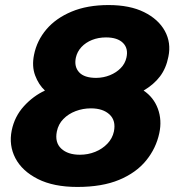

<svg xmlns="http://www.w3.org/2000/svg" viewBox="-20 -730 714 760"><path d="M286.1 10Q192.2 10 129.9 -21.4Q67.6 -52.9 41 -103.7Q14.4 -154.6 26.4 -213.9Q37.8 -269.1 74.6 -309.6Q111.5 -350.1 157.9 -371.5Q132.8 -394.8 119.1 -431.4Q105.4 -468 114.8 -513.5Q126.1 -569.5 163.7 -613.8Q201.3 -658 263.4 -684Q325.6 -710 409.6 -710Q494 -710 550.5 -681.9Q607 -653.9 632.6 -607.3Q658.1 -560.6 646.5 -505.4Q637.7 -459.9 613.5 -427.8Q589.2 -395.6 548.4 -371.5Q588.1 -345 604.9 -299.7Q621.6 -254.4 610.6 -203.2Q597.9 -143.1 558.4 -94.6Q518.9 -46.1 451.6 -18.1Q384.2 10 286.1 10ZM296.1 -117.5Q328.5 -117.5 356.9 -129Q385.3 -140.5 405.1 -161.3Q425 -182.1 430.9 -209.5Q439.6 -252.5 413.6 -276.8Q387.5 -301.1 339.9 -301.1Q308.2 -301.1 279.5 -290.2Q250.7 -279.3 230.8 -258.9Q210.9 -238.6 205 -209.5Q196.4 -166.1 222.4 -141.8Q248.5 -117.5 296.1 -117.5ZM361.1 -421.7Q390.1 -422.1 415.3 -432.4Q440.5 -442.7 457.8 -460.4Q475.1 -478 480.4 -501.6Q488.8 -538.1 466.9 -560Q445 -581.9 399.6 -581.9Q369.5 -581.9 344.4 -571.9Q319.4 -561.9 302.4 -543.8Q285.5 -525.6 280.2 -501.6Q272.9 -466.1 293.2 -443.9Q313.5 -421.7 361.1 -421.7Z"/></svg>

Font: Rubik Light
Style: Italic
Weight: 300
Italic angle: -12°
Designer: Hubert and Fischer
Foundry: Hubert and Fischer
Version: Version 2.300;gftools[0.9.30]